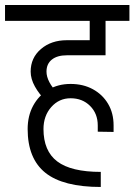

<svg xmlns="http://www.w3.org/2000/svg" viewBox="-45 -650 535 764"><path d="M356 94Q206 94 135.5 37.5Q65 -19 65 -137H128Q128 -49 183 -7.5Q238 34 356 34ZM-25 -567V-630H470V-567ZM65 -136Q65 -189 87 -229.5Q109 -270 147.5 -293Q186 -316 236 -316V-259Q190 -259 159 -224Q128 -189 128 -136ZM138 -249Q111 -275 94 -305.5Q77 -336 77 -365H140Q140 -345 151.5 -323Q163 -301 183 -282ZM77 -365Q77 -420 118 -455Q159 -490 221 -490V-430Q183 -430 161.5 -413Q140 -396 140 -365ZM221 -430V-490H375V-430ZM312 -490V-630H375V-490ZM407 -125 344 -126V-151H407ZM344 -151Q344 -198 313.5 -228.5Q283 -259 236 -259V-316Q286 -316 324.5 -295Q363 -274 385 -237Q407 -200 407 -151Z"/></svg>

Font: Akshar Light
Style: Regular
Weight: 300
Designer: Tall Chai
Foundry: Tall Chai
Version: Version 1.100